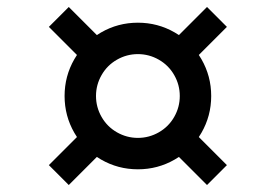

<svg xmlns="http://www.w3.org/2000/svg" viewBox="-20 -625 790 550"><path d="M165 -350Q165 -407 193 -455.5Q221 -504 269.5 -532Q318 -560 375 -560Q432 -560 480.5 -532Q529 -504 557 -455.5Q585 -407 585 -350Q585 -293 557 -244.5Q529 -196 480.5 -168Q432 -140 375 -140Q318 -140 269.5 -168Q221 -196 193 -244.5Q165 -293 165 -350ZM120 -152 205 -237 262 -180 177 -95ZM495 -350Q495 -382 479 -410Q463 -438 435 -454Q407 -470 375 -470Q343 -470 315 -454Q287 -438 271 -410Q255 -382 255 -350Q255 -318 271 -290Q287 -262 315 -246Q343 -230 375 -230Q407 -230 435 -246Q463 -262 479 -290Q495 -318 495 -350ZM120 -548 177 -605 262 -520 205 -463ZM488 -180 545 -237 630 -152 573 -95ZM488 -520 573 -605 630 -548 545 -463Z"/></svg>

Font: Martian Mono Custom sWd Rg
Style: Regular
Weight: 400
Width: 6
Monospace: yes
Designer: Alex Havermale
Foundry: Evil Martians
Version: Version 1.000